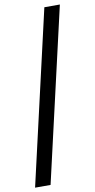

<svg xmlns="http://www.w3.org/2000/svg" viewBox="-101 -749 494 1001"><g transform="rotate(-10 146.5 -248.0)"><path d="M0 210.9H82L293 -707H210.9Z"/></g></svg>

Font: Wanted Sans
Style: Regular
Weight: 400
Designer: Original Design by Kil Hyung-jin and Kang Hanbin, Wanted Lab, Inc; Hangeul from Source Han Sans by Jang Soo-young and Ka
Foundry: Wanted Lab, Inc.
Version: Version 1.001;Glyphs 3.2 (3227)